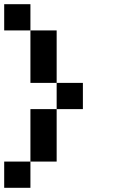

<svg xmlns="http://www.w3.org/2000/svg" viewBox="-20 -895 540 915"><path d="M0 0V-125H125V0ZM0 -750V-875H125V-750ZM125 -125V-375H250V-125ZM125 -500V-750H250V-500ZM250 -500H375V-375H250Z"/></svg>

Font: Galmuri7 Regular
Style: Regular
Weight: 400
Designer: Lee Minseo (quiple)
Version: Version 2.399;hotconv 1.1.1;makeotfexe 2.6.0 DEVELOPMENT